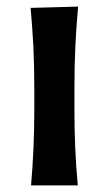

<svg xmlns="http://www.w3.org/2000/svg" viewBox="-20 -562 329 582"><path d="M74.2 0Q79.1 -58.6 81.5 -113.5Q84 -168.5 84 -235.4V-289.1Q84 -364.7 81.1 -422.1Q78.1 -479.5 72.8 -538.1L216.8 -542Q211.4 -482.4 208.5 -424.3Q205.6 -366.2 205.6 -289.1V-235.4Q205.6 -168.5 208 -113.5Q210.4 -58.6 215.8 0Z"/></svg>

Font: Pinar-DS3-FD SemiBold
Style: Regular
Weight: 600
Designer: Amin Abedi
Version: Version 3.000